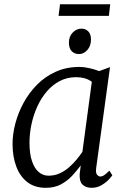

<svg xmlns="http://www.w3.org/2000/svg" viewBox="-20 -888 608 918"><path d="M440 -86Q436.5 -61.5 444 -52.8Q451.5 -44 459 -44Q469 -44 479 -51.2Q489 -58.5 503 -72L517 -50Q513.5 -44 500 -29.5Q486.5 -15 465.2 -2.5Q444 10 418 10Q391 10 375 -5Q359 -20 361 -56L366 -97Q347.5 -72 324.5 -47.2Q301.5 -22.5 270.8 -6.2Q240 10 199 10Q146 10 110.8 -17.2Q75.5 -44.5 57.8 -92Q40 -139.5 40 -200Q40 -246 53.2 -297Q66.5 -348 92.5 -396Q118.5 -444 157 -483Q195.5 -522 246.5 -545Q297.5 -568 360.5 -568Q381 -568 407 -562.2Q433 -556.5 454 -548L506 -567ZM419 -497Q403.5 -508.5 384.5 -513.8Q365.5 -519 344.5 -519Q301.5 -519 266.2 -500.8Q231 -482.5 204 -451Q177 -419.5 158.5 -379Q140 -338.5 130.5 -293.8Q121 -249 121 -205Q121 -153 132.8 -118Q144.5 -83 165 -65.5Q185.5 -48 212 -48Q241 -48 265.5 -59.2Q290 -70.5 310.2 -88.2Q330.5 -106 346.5 -125.5Q362.5 -145 374 -162ZM358.5 -629.5Q336 -629.5 322.8 -643.2Q309.5 -657 309.5 -684.5Q309.5 -714 327.8 -732.5Q346 -751 369.5 -751Q389.5 -751 402.2 -737.8Q415 -724.5 415 -699.5Q415 -667.5 397.2 -648.5Q379.5 -629.5 358.5 -629.5ZM267 -867.5H507L500.5 -812H260Z"/></svg>

Font: Merriweather Light 18pt Light
Style: Italic
Weight: 300
Italic angle: -7.8°
Version: Version 2.101